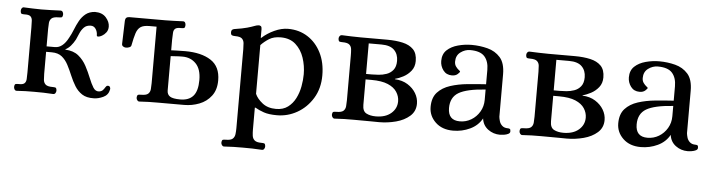

<svg xmlns="http://www.w3.org/2000/svg" viewBox="-44 -657 3906 1052"><g transform="rotate(5 1909.0 -131.0)"><path d="M476 7Q436 8 411.5 -8Q387 -24 371 -50Q355 -76 342.5 -106Q330 -136 316 -163Q302 -190 281 -207Q260 -224 225 -224H194V-103Q194 -86 195.5 -70Q197 -54 207.5 -44.5Q218 -35 246 -35Q255 -35 261.5 -33.5Q268 -32 269 -17Q269 -10 265 -3.5Q261 3 253 3Q224 1 199.5 0.5Q175 0 148 0Q122 0 101 0.5Q80 1 51 3Q44 3 40 -3.5Q36 -10 36 -17Q37 -32 43 -33.5Q49 -35 58 -35Q82 -34 91 -42Q100 -50 101 -65.5Q102 -81 102 -103V-350Q102 -372 101 -387.5Q100 -403 91 -411Q82 -419 58 -418Q49 -418 43 -419.5Q37 -421 36 -436Q36 -444 40 -450Q44 -456 51 -456Q80 -455 101 -454Q122 -453 148 -453Q175 -453 199.5 -454Q224 -455 253 -456Q261 -456 265 -450Q269 -444 269 -436Q268 -421 261.5 -419.5Q255 -418 246 -418Q218 -418 207.5 -408.5Q197 -399 195.5 -383.5Q194 -368 194 -350V-254H240Q283 -254 313 -312Q325 -333 335 -358.5Q345 -384 358 -407.5Q371 -431 391 -447Q411 -463 442 -465Q482 -465 503 -441Q524 -417 524 -391Q524 -372 514 -359Q504 -346 491.5 -339Q479 -332 471 -332Q463 -332 463 -338Q463 -358 453 -373Q443 -388 426 -388Q402 -388 388 -373.5Q374 -359 366 -339.5Q358 -320 351 -305Q340 -285 327 -270Q314 -255 298 -247V-245Q343 -243 370.5 -220.5Q398 -198 415 -166Q432 -134 444.5 -102.5Q457 -71 469.5 -51Q482 -31 502 -33Q516 -35 523 -43Q530 -51 535 -59.5Q540 -68 546 -68Q555 -69 559 -62.5Q563 -56 561 -48Q555 -18 527.5 -5.5Q500 7 476 7Z M726 3Q719 3 714.5 -3.5Q710 -10 710 -17Q711 -32 717.5 -33.5Q724 -35 733 -35Q761 -35 771.5 -44.5Q782 -54 783.5 -70Q785 -86 785 -103V-414H745Q713 -414 697 -403Q681 -392 673 -367.5Q665 -343 657 -301Q656 -293 647 -289Q638 -285 627 -285Q620 -285 612.5 -289.5Q605 -294 605 -303L609 -430Q610 -444 616 -448.5Q622 -453 632 -453H830Q856 -453 877.5 -454Q899 -455 927 -456Q935 -456 938.5 -450Q942 -444 942 -436Q941 -421 935 -419.5Q929 -418 920 -418Q896 -419 887 -411Q878 -403 877.5 -387.5Q877 -372 876 -350V-292Q892 -293 901.5 -293Q911 -293 922.5 -293.5Q934 -294 953 -294Q1042 -294 1094.5 -260Q1147 -226 1147 -150Q1147 -98 1121.5 -64.5Q1096 -31 1056 -15.5Q1016 0 973 0H830Q803 0 779 0.5Q755 1 726 3ZM949 -28Q996 -28 1020 -55.5Q1044 -83 1044 -143Q1044 -203 1015 -233Q986 -263 941 -263Q918 -263 901.5 -261.5Q885 -260 876 -260V-71Q876 -49 892 -38.5Q908 -28 949 -28Z M1210 208Q1203 208 1198.5 201.5Q1194 195 1194 188Q1195 173 1201.5 171.5Q1208 170 1217 170Q1244 170 1254.5 160.5Q1265 151 1267 135Q1269 119 1269 102V-332Q1269 -350 1267.5 -365.5Q1266 -381 1256 -390.5Q1246 -400 1218 -400Q1209 -400 1201.5 -402.5Q1194 -405 1194 -420Q1194 -435 1210 -438Q1256 -445 1280.5 -452Q1305 -459 1317.5 -464Q1330 -469 1340 -470Q1348 -471 1353.5 -467Q1359 -463 1359 -451V-403H1362Q1390 -429 1429 -447Q1468 -465 1504 -465Q1565 -465 1612 -435Q1659 -405 1686 -351.5Q1713 -298 1713 -227Q1713 -155 1680 -101Q1647 -47 1595 -17.5Q1543 12 1484 12Q1439 12 1411.5 2.5Q1384 -7 1364 -19H1360V102Q1360 119 1362 135Q1364 151 1375 160.5Q1386 170 1412 170Q1421 170 1427.5 171.5Q1434 173 1435 188Q1435 195 1431 201.5Q1427 208 1419 208Q1390 206 1365.5 205.5Q1341 205 1314 205Q1287 205 1263 205.5Q1239 206 1210 208ZM1476 -22Q1515 -22 1541 -41.5Q1567 -61 1582.5 -91.5Q1598 -122 1604.5 -157.5Q1611 -193 1611 -224Q1611 -271 1596.5 -314.5Q1582 -358 1550.5 -386.5Q1519 -415 1468 -415Q1430 -415 1405 -399.5Q1380 -384 1360 -363V-95Q1371 -69 1400.5 -45.5Q1430 -22 1476 -22Z M1800 3Q1793 3 1788.5 -3.5Q1784 -10 1784 -17Q1785 -32 1791.5 -33.5Q1798 -35 1807 -35Q1835 -35 1845.5 -44.5Q1856 -54 1857.5 -70Q1859 -86 1859 -103V-350Q1859 -368 1857.5 -383.5Q1856 -399 1845.5 -408.5Q1835 -418 1807 -418Q1798 -418 1791.5 -419.5Q1785 -421 1784 -436Q1784 -444 1788.5 -450Q1793 -456 1800 -456Q1829 -455 1853 -454Q1877 -453 1904 -453H2050Q2098 -453 2135.5 -444.5Q2173 -436 2194.5 -414Q2216 -392 2216 -350Q2216 -318 2198.5 -296Q2181 -274 2156.5 -261Q2132 -248 2111 -243V-241Q2152 -239 2181.5 -220.5Q2211 -202 2227 -175Q2243 -148 2243 -118Q2243 -76 2213 -49.5Q2183 -23 2137.5 -11Q2092 1 2045 1Q2030 1 2001 0.5Q1972 0 1904 0Q1877 0 1853 0.5Q1829 1 1800 3ZM1951 -256H1983Q1998 -256 2020 -257.5Q2042 -259 2063.5 -266.5Q2085 -274 2099.5 -292Q2114 -310 2114 -342Q2114 -379 2091.5 -401.5Q2069 -424 2021 -424H1951ZM2024 -29Q2077 -29 2108 -55.5Q2139 -82 2139 -122Q2139 -149 2123.5 -173Q2108 -197 2074 -211.5Q2040 -226 1983 -226H1951V-86Q1951 -51 1972 -40Q1993 -29 2024 -29Z M2453 12Q2392 12 2355.5 -23Q2319 -58 2319 -107Q2319 -158 2345.5 -187Q2372 -216 2415.5 -230Q2459 -244 2510.5 -249Q2562 -254 2611 -257V-336Q2611 -383 2587.5 -409.5Q2564 -436 2508 -436Q2480 -436 2455.5 -418Q2431 -400 2431 -366Q2431 -350 2439 -339Q2447 -328 2455 -322Q2463 -316 2463 -314Q2463 -310 2451.5 -299.5Q2440 -289 2420 -289Q2389 -289 2372 -312Q2355 -335 2355 -363Q2355 -401 2378.5 -423Q2402 -445 2439 -455Q2476 -465 2514 -465Q2559 -465 2601.5 -454Q2644 -443 2671.5 -412Q2699 -381 2699 -319V-86Q2700 -76 2704 -62Q2708 -48 2719.5 -37.5Q2731 -27 2751 -27Q2758 -27 2762 -24.5Q2766 -22 2766 -11Q2766 -2 2756 3Q2746 8 2733 10Q2720 12 2711 12Q2674 12 2645 -9.5Q2616 -31 2611 -69Q2589 -29 2545.5 -8.5Q2502 12 2453 12ZM2485 -42Q2519 -42 2547.5 -59Q2576 -76 2593.5 -105.5Q2611 -135 2611 -171V-228Q2508 -221 2464 -195Q2420 -169 2420 -110Q2420 -42 2485 -42Z M2832 3Q2825 3 2820.5 -3.5Q2816 -10 2816 -17Q2817 -32 2823.5 -33.5Q2830 -35 2839 -35Q2867 -35 2877.5 -44.5Q2888 -54 2889.5 -70Q2891 -86 2891 -103V-350Q2891 -368 2889.5 -383.5Q2888 -399 2877.5 -408.5Q2867 -418 2839 -418Q2830 -418 2823.5 -419.5Q2817 -421 2816 -436Q2816 -444 2820.5 -450Q2825 -456 2832 -456Q2861 -455 2885 -454Q2909 -453 2936 -453H3082Q3130 -453 3167.5 -444.5Q3205 -436 3226.5 -414Q3248 -392 3248 -350Q3248 -318 3230.5 -296Q3213 -274 3188.5 -261Q3164 -248 3143 -243V-241Q3184 -239 3213.5 -220.5Q3243 -202 3259 -175Q3275 -148 3275 -118Q3275 -76 3245 -49.5Q3215 -23 3169.5 -11Q3124 1 3077 1Q3062 1 3033 0.5Q3004 0 2936 0Q2909 0 2885 0.5Q2861 1 2832 3ZM2983 -256H3015Q3030 -256 3052 -257.5Q3074 -259 3095.5 -266.5Q3117 -274 3131.5 -292Q3146 -310 3146 -342Q3146 -379 3123.5 -401.5Q3101 -424 3053 -424H2983ZM3056 -29Q3109 -29 3140 -55.5Q3171 -82 3171 -122Q3171 -149 3155.5 -173Q3140 -197 3106 -211.5Q3072 -226 3015 -226H2983V-86Q2983 -51 3004 -40Q3025 -29 3056 -29Z M3485 12Q3424 12 3387.5 -23Q3351 -58 3351 -107Q3351 -158 3377.5 -187Q3404 -216 3447.5 -230Q3491 -244 3542.5 -249Q3594 -254 3643 -257V-336Q3643 -383 3619.5 -409.5Q3596 -436 3540 -436Q3512 -436 3487.5 -418Q3463 -400 3463 -366Q3463 -350 3471 -339Q3479 -328 3487 -322Q3495 -316 3495 -314Q3495 -310 3483.5 -299.5Q3472 -289 3452 -289Q3421 -289 3404 -312Q3387 -335 3387 -363Q3387 -401 3410.5 -423Q3434 -445 3471 -455Q3508 -465 3546 -465Q3591 -465 3633.5 -454Q3676 -443 3703.5 -412Q3731 -381 3731 -319V-86Q3732 -76 3736 -62Q3740 -48 3751.5 -37.5Q3763 -27 3783 -27Q3790 -27 3794 -24.5Q3798 -22 3798 -11Q3798 -2 3788 3Q3778 8 3765 10Q3752 12 3743 12Q3706 12 3677 -9.5Q3648 -31 3643 -69Q3621 -29 3577.5 -8.5Q3534 12 3485 12ZM3517 -42Q3551 -42 3579.5 -59Q3608 -76 3625.5 -105.5Q3643 -135 3643 -171V-228Q3540 -221 3496 -195Q3452 -169 3452 -110Q3452 -42 3517 -42Z"/></g></svg>

Font: Alice
Style: Regular
Weight: 400
Designer: Ksenia Yerulevich
Foundry: Cyreal (http://www.cyreal.org/)
Version: Version 2.003; ttfautohint (v1.8.3)